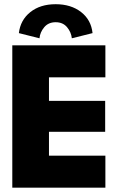

<svg xmlns="http://www.w3.org/2000/svg" viewBox="-20 -870 578 890"><path d="M67.5 -716.5Q74.5 -777 120.5 -813.8Q166.5 -850.5 238 -850.5Q309 -850.5 355.8 -814.2Q402.5 -778 409 -716.5L313 -692.5Q310 -721 290.8 -744Q271.5 -767 238 -767Q204.5 -767 185 -743.8Q165.5 -720.5 163 -692.5ZM37 -660H468.5V-511.5H207V-402.5H467.5V-259H207V-148.5H468.5V0H37Z"/></svg>

Font: League Spartan ExtraBold
Style: Regular
Weight: 800
Foundry: The League of Moveable Type
Version: Version 2.002